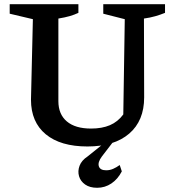

<svg xmlns="http://www.w3.org/2000/svg" viewBox="-20 -684 813 911"><path d="M395 11Q267 11 197 -47Q127 -105 127 -211L136 -593L26 -619V-664H352V-623Q333 -614 310.5 -607.5Q288 -601 257 -596V-204Q257 -142 297 -108Q337 -74 412 -74Q464 -74 501.5 -90Q539 -106 565 -141L572 -593L470 -619V-664H763V-623Q741 -614 716.5 -607Q692 -600 663 -596L664 -222Q664 -111 593 -50Q522 11 395 11ZM441 207Q406 207 384 191.5Q362 176 355 152Q348 128 357.5 102.5Q367 77 396 58L497 -23H526L463 59Q443 86 449 105Q455 124 484 124Q501 124 517 117Q533 110 548 99L558 129Q539 166 508.5 186.5Q478 207 441 207Z"/></svg>

Font: Piazzolla Thin
Style: Bold
Weight: 700
Version: Version 2.005